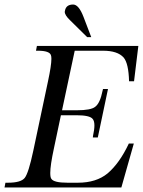

<svg xmlns="http://www.w3.org/2000/svg" viewBox="-32 -828 631 848"><path d="M277 -739Q254 -761 254 -776Q254 -779 255 -781Q260 -808 291 -808Q316 -808 337 -753L371 -664H353ZM559 -194 504 0H-12L-8 -21H3Q60 -21 77 -42Q94 -63 115 -162L180 -469Q195 -539 195 -568Q195 -579 193 -584Q187 -604 135 -604H127L131 -625H579L560 -469H538Q536 -548 514 -574Q487 -604 423 -604H298L242 -341H308Q369 -341 388 -356Q410 -372 421 -427L423 -435H445L400 -221H378L379 -229Q385 -256 385 -274Q385 -294 377 -303Q364 -319 306 -319H237L206 -172Q190 -98 190 -64Q190 -44 195 -38Q206 -21 266 -21H312Q393 -21 443 -62Q496 -107 537 -194Z"/></svg>

Font: New Athena Unicode
Style: Italic
Weight: 400
Designer: J. Rusten 1997; rev. by R. Hancock 2001, 2002, rev. by D. Mastronarde 2002-2019
Foundry: Society for Classical Studies (formerly American Philological Association)
Version: Version 5.008